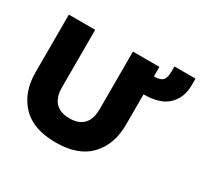

<svg xmlns="http://www.w3.org/2000/svg" viewBox="-157 -950 1221 1168"><g transform="rotate(30 453.5 -366.0)"><path d="M40 -293V-699H225V-296Q225 -225 259 -189.5Q293 -154 358 -154Q423 -154 456.5 -189.5Q490 -225 490 -296V-699H676V-632Q722 -632 738 -650Q754 -668 754 -713V-747H902V-702Q902 -613 847 -559.5Q792 -506 676 -506V-293Q676 -154 596 -69.5Q516 15 358 15Q200 15 120 -69.5Q40 -154 40 -293Z"/></g></svg>

Font: Prompt
Style: Bold
Weight: 700
Designer: Katatrad Team
Foundry: CadsonDemak
Version: Version 1.000